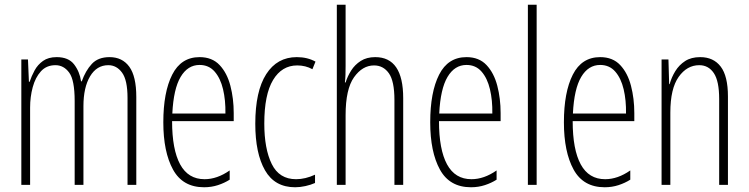

<svg xmlns="http://www.w3.org/2000/svg" viewBox="-20 -780 3159 810"><path d="M442 -539Q496 -539 525.5 -498.5Q555 -458 555 -371V0H518V-367Q518 -442 495 -473.5Q472 -505 437 -505Q388 -505 360 -458Q332 -411 332 -332V0H295V-354Q295 -442 272 -473.5Q249 -505 214 -505Q176 -505 152.5 -479Q129 -453 118 -412Q107 -371 107 -326V0H70V-529H98L102 -435H105Q113 -459 126 -483Q139 -507 161.5 -523Q184 -539 219 -539Q269 -539 292.5 -508.5Q316 -478 322 -437H325Q341 -482 367.5 -510.5Q394 -539 442 -539Z M822 -539Q875 -539 906.5 -505.5Q938 -472 952 -418Q966 -364 966 -303V-269H706Q706 -149 740 -86.5Q774 -24 843 -24Q896 -24 949 -61V-22Q927 -8 899.5 1Q872 10 841 10Q751 10 710 -64.5Q669 -139 669 -264Q669 -391 706.5 -465Q744 -539 822 -539ZM822 -506Q772 -506 742 -455.5Q712 -405 707 -301H931Q932 -357 921 -403.5Q910 -450 885.5 -478Q861 -506 822 -506Z M1225 10Q1139 10 1098 -61.5Q1057 -133 1057 -258Q1057 -395 1103 -467Q1149 -539 1232 -539Q1277 -539 1311 -520L1298 -488Q1269 -504 1234 -504Q1169 -504 1132 -442.5Q1095 -381 1095 -259Q1095 -152 1126.5 -88Q1158 -24 1229 -24Q1268 -24 1309 -43V-8Q1291 0 1268.5 5Q1246 10 1225 10Z M1438 -503Q1438 -480 1437.5 -464.5Q1437 -449 1435 -432H1438Q1446 -458 1461.5 -482.5Q1477 -507 1502 -523Q1527 -539 1563 -539Q1681 -539 1681 -366V0H1644V-358Q1644 -438 1620.5 -471Q1597 -504 1558 -504Q1509 -504 1473.5 -454Q1438 -404 1438 -294V0H1401V-760H1438Z M1948 -539Q2001 -539 2032.5 -505.5Q2064 -472 2078 -418Q2092 -364 2092 -303V-269H1832Q1832 -149 1866 -86.5Q1900 -24 1969 -24Q2022 -24 2075 -61V-22Q2053 -8 2025.5 1Q1998 10 1967 10Q1877 10 1836 -64.5Q1795 -139 1795 -264Q1795 -391 1832.5 -465Q1870 -539 1948 -539ZM1948 -506Q1898 -506 1868 -455.5Q1838 -405 1833 -301H2057Q2058 -357 2047 -403.5Q2036 -450 2011.5 -478Q1987 -506 1948 -506Z M2244 0H2207V-760H2244Z M2512 -539Q2565 -539 2596.5 -505.5Q2628 -472 2642 -418Q2656 -364 2656 -303V-269H2396Q2396 -149 2430 -86.5Q2464 -24 2533 -24Q2586 -24 2639 -61V-22Q2617 -8 2589.5 1Q2562 10 2531 10Q2441 10 2400 -64.5Q2359 -139 2359 -264Q2359 -391 2396.5 -465Q2434 -539 2512 -539ZM2512 -506Q2462 -506 2432 -455.5Q2402 -405 2397 -301H2621Q2622 -357 2611 -403.5Q2600 -450 2575.5 -478Q2551 -506 2512 -506Z M2934 -539Q2990 -539 3020.5 -499Q3051 -459 3051 -373V0H3014V-362Q3014 -438 2991.5 -471.5Q2969 -505 2930 -505Q2878 -505 2843 -455.5Q2808 -406 2808 -305V0H2771V-529H2800L2803 -425H2805Q2813 -454 2829 -480Q2845 -506 2870.5 -522.5Q2896 -539 2934 -539Z"/></svg>

Font: Noto Sans Arabic ExtCond ExtLt
Style: Regular
Weight: 200
Width: 2
Designer: Monotype Design Team, Nadine Chahine, Nizar Qandah and Khaled Hosny
Foundry: Monotype Imaging Inc.
Version: Version 2.012; ttfautohint (v1.8.4.7-5d5b)